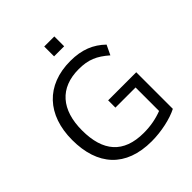

<svg xmlns="http://www.w3.org/2000/svg" viewBox="-241 -1049 1213 1213"><g transform="rotate(-45 365.5 -443.0)"><path d="M412 9C499 9 593 -12 651 -42V-369H400V-304H580V-94C528 -74 474 -64 414 -64C233 -64 149 -165 149 -351C149 -535 240 -640 407 -640C494 -640 545 -617 611 -560L642 -625C582 -683 510 -714 407 -714C190 -714 62 -575 62 -352C62 -127 180 9 412 9ZM355 -807H445V-895H355Z"/></g></svg>

Font: Poppy and Pepper
Style: Regular
Weight: 400
Designer: Thy Ha
Foundry: Thy Ha
Version: Version 0.001;Glyphs 3.2 (3227)